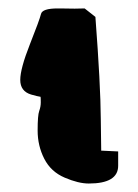

<svg xmlns="http://www.w3.org/2000/svg" viewBox="-20 -433 325 453"><path d="M258.8 -42Q258.8 0 189.5 0Q165 0 132.6 -13.9Q100.1 -27.8 84.5 -58.3Q68.8 -88.9 68.8 -125Q68.8 -161.1 72.5 -171.1Q76.2 -181.2 76.2 -191.4Q76.2 -201.7 75.7 -204.6Q72.3 -205.1 66.2 -206.5Q60.1 -208 53.2 -210Q27.8 -217.8 27.8 -244.4Q27.8 -271 50.5 -328.4Q73.2 -385.7 76.7 -399.9Q79.6 -413.1 116.2 -413.1Q118.2 -413.1 121.1 -413.1Q141.6 -412.6 156.2 -412.6Q170.9 -412.6 179.7 -413.1Q192.4 -402.8 205.1 -393.1Q217.3 -232.4 217.8 -151.9L218.8 -77.6L258.8 -75.7Z"/></svg>

Font: Drukaatie burti
Style: Bold
Weight: 700
Version: Version 0.14